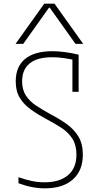

<svg xmlns="http://www.w3.org/2000/svg" viewBox="-20 -1020 540 1050"><path d="M225 10Q190 10 154 3Q118 -4 81 -18V-51Q118 -38 152.5 -30.5Q187 -23 223 -23Q306 -23 352 -62Q398 -101 398 -174Q398 -226 376.5 -260.5Q355 -295 318 -319.5Q281 -344 235 -368Q188 -393 149.5 -420.5Q111 -448 88.5 -484.5Q66 -521 66 -575Q66 -656 117.5 -698Q169 -740 267 -740Q299 -740 336 -735Q373 -730 410 -721V-518H376V-708L395 -690Q360 -698 328 -702.5Q296 -707 266 -707Q184 -707 142.5 -673.5Q101 -640 101 -575Q101 -530 121 -498.5Q141 -467 176 -443.5Q211 -420 255 -396Q303 -371 343.5 -342.5Q384 -314 408.5 -274Q433 -234 433 -174Q433 -87 378.5 -38.5Q324 10 225 10ZM65 -780 222 -1000H278L435 -780H393L252 -978H248L107 -780Z"/></svg>

Font: M PLUS Code Latin ExtraLight
Style: Regular
Weight: 250
Designer: Coji Morishita
Foundry: UNDERFOREST DESIGN
Version: Version 1.002; ttfautohint (v1.8.3)